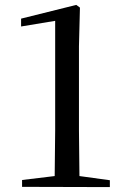

<svg xmlns="http://www.w3.org/2000/svg" viewBox="-20 -762 509 783"><path d="M70 0 428 1V-27L304 -44L302 -231V-573L306 -731L291 -742L66 -686V-654L205 -677V-231L203 -44L70 -28Z"/></svg>

Font: Noto Serif HK Medium
Style: Regular
Weight: 500
Designer: Ryoko NISHIZUKA 西塚涼子 (kana & ideographs); Frank Grießhammer (Latin, Greek & Cyrillic); Wenlong ZHANG 张文龙 (bopomofo); San
Foundry: Adobe
Version: Version 2.001;hotconv 1.1.0;makeotfexe 2.6.0